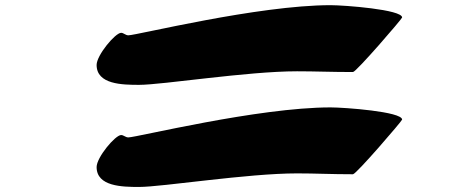

<svg xmlns="http://www.w3.org/2000/svg" viewBox="-20 -1179 1799 753"><path d="M525.4 -445.8C616.2 -445.8 949.7 -499 1145 -499C1216.3 -499 1278.8 -495.6 1364.3 -495.6C1377 -495.6 1557.1 -705.1 1557.1 -710C1557.1 -741.2 1329.6 -757.8 1276.4 -757.8C991.2 -757.8 515.6 -640.1 483.4 -640.1C472.2 -640.1 464.8 -649.4 455.1 -649.4C432.1 -649.4 358.9 -562 358.9 -523.9C358.9 -447.3 460 -445.8 525.4 -445.8ZM525.4 -846.2C616.2 -846.2 949.7 -899.4 1145 -899.4C1216.3 -899.4 1278.8 -896.5 1364.3 -896.5C1377 -896.5 1557.1 -1105.5 1557.1 -1110.4C1557.1 -1141.6 1329.6 -1158.7 1276.4 -1158.7C991.2 -1158.7 515.6 -1040.5 483.4 -1040.5C472.2 -1040.5 464.8 -1050.3 455.1 -1050.3C432.1 -1050.3 358.9 -962.4 358.9 -924.3C358.9 -847.7 460 -846.2 525.4 -846.2Z"/></svg>

Font: Bodega Script
Style: Medium
Weight: 500
Italic angle: 39.7°
Version: Version 001.000